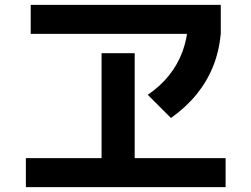

<svg xmlns="http://www.w3.org/2000/svg" viewBox="-20 -757 1040 794"><path d="M87 17V-103H400V-537H537V-103H913V17ZM107 -617V-737H893V-617ZM591 -365Q644 -401 680 -446.5Q716 -492 735.5 -546Q755 -600 758 -662L893 -617Q886 -544 861 -482Q836 -420 793 -367Q750 -314 687 -269Z"/></svg>

Font: M PLUS 1 Code
Style: Bold
Weight: 700
Designer: Coji Morishita
Foundry: UNDERFOREST DESIGN
Version: Version 1.002